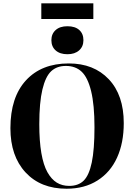

<svg xmlns="http://www.w3.org/2000/svg" viewBox="-20 -1128 812 1162"><path d="M230 -1013.2V-1107.9H544.9V-1013.2ZM388.2 -799.8Q342.8 -799.8 316.9 -822.8Q291 -845.7 291 -884.8Q291 -922.9 316.7 -946Q342.3 -969.2 388.2 -969.2Q434.6 -969.2 459.7 -946.5Q484.9 -923.8 484.9 -884.8Q484.9 -846.2 458.7 -823Q432.6 -799.8 388.2 -799.8ZM382.8 14.2Q226.1 14.2 134.5 -84.7Q43 -183.6 43 -352.1Q43 -539.6 137.2 -641.8Q231.4 -744.1 396 -744.1Q547.9 -744.1 638.4 -648.4Q729 -552.7 729 -382.8Q729 -263.7 688.7 -174.6Q648.4 -85.4 569.8 -35.6Q491.2 14.2 382.8 14.2ZM398.9 -2.9Q454.1 -2.9 486.6 -34.9Q519 -66.9 535.4 -144.8Q551.8 -222.7 551.8 -357.9Q551.8 -493.2 531.5 -576.2Q511.2 -659.2 474.1 -694.1Q437 -729 378.9 -729Q324.2 -729 289.8 -697Q255.4 -665 236.6 -586.2Q217.8 -507.3 217.8 -376Q217.8 -274.9 230.2 -202.1Q242.7 -129.4 266.8 -86.2Q291 -43 323.5 -22.9Q356 -2.9 398.9 -2.9Z"/></svg>

Font: Display Regular
Style: Bold
Weight: 700
Designer: Latin by Veronika Burian and Jose Scaglione. Greek by Irene Vlachou. Cyrillic by Vera Evstafieva.
Foundry: TypeTogether
Version: Version 3.002